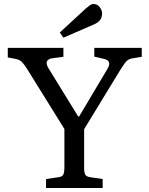

<svg xmlns="http://www.w3.org/2000/svg" viewBox="-20 -943 749 963"><path d="M211 0V-45L272 -54Q291 -56 297 -66.5Q303 -77 303 -105V-296L116 -597Q103 -618 91 -631Q79 -644 56 -648L19 -655V-703H298V-658L243 -651Q221 -648 215.5 -635Q210 -622 223 -601L372 -359H377L518 -596Q531 -617 527 -630Q523 -643 500 -648L453 -659V-703H691V-658L642 -650Q626 -647 615.5 -637Q605 -627 585 -595L402 -295V-101Q402 -76 408.5 -66Q415 -56 434 -54L495 -45V0ZM298 -754 280 -780 410 -900Q423 -911 431.5 -917Q440 -923 449 -923Q468 -923 480 -907.5Q492 -892 492 -875Q492 -855 481 -841.5Q470 -828 450 -820Z"/></svg>

Font: Literata 18pt
Style: Regular
Weight: 400
Designer: Latin by Veronika Burian and Jose Scaglione. Greek by Irene Vlachou. Cyrillic by Vera Evstafieva.
Foundry: TypeTogether
Version: Version 3.103;gftools[0.9.29]